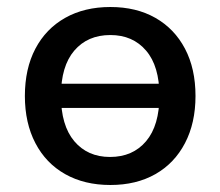

<svg xmlns="http://www.w3.org/2000/svg" viewBox="-20 -519 629 548"><path d="M295 9Q221 9 166 -22Q111 -53 81 -110.5Q51 -168 51 -245Q51 -323 81 -380Q111 -437 166 -468Q221 -499 295 -499Q369 -499 423.5 -468Q478 -437 508 -380Q538 -323 538 -245Q538 -168 508 -110.5Q478 -53 423.5 -22Q369 9 295 9ZM294 -71Q359 -71 397 -116Q435 -161 435 -246Q435 -330 397 -374.5Q359 -419 295 -419Q230 -419 192 -374.5Q154 -330 154 -246Q154 -161 192 -116Q230 -71 294 -71ZM117 -211V-280H473V-211Z"/></svg>

Font: Nunito Sans 11pt SemiBold
Style: Regular
Weight: 600
Version: Version 3.101;gftools[0.9.27]